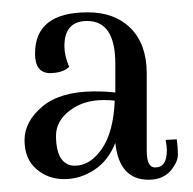

<svg xmlns="http://www.w3.org/2000/svg" viewBox="-20 -668 315 313"><path d="M102.1 -397.9Q127 -397.9 146 -425.3Q165 -452.6 167 -503.9Q160.2 -504.9 148.9 -504.9Q116.2 -504.9 93.8 -487.8Q71.3 -470.7 71.3 -446.8Q71.3 -422.9 79.1 -410.2Q87.9 -397.5 102.1 -397.9ZM37.1 -580.6Q37.1 -647.9 123 -647.9Q167 -647.9 192.9 -622.1Q218.8 -596.2 219.2 -549.8V-421.9Q219.2 -395 232.9 -395Q252 -395 252 -422.9Q252 -429.7 250 -439.9L268.1 -440.9Q270 -428.7 270 -416Q270 -403.3 257.3 -388.7Q244.6 -375 222.2 -375Q174.3 -375 168 -435.1Q156.7 -406.2 133.8 -391.1Q110.8 -376 84.5 -376Q58.1 -376 39.1 -392.6Q20 -409.2 20 -439.5Q20 -469.7 48.8 -494.1Q77.6 -518.6 132.8 -519Q153.8 -519 168 -517.1V-564Q168 -633.8 122.1 -633.8Q85 -633.8 85 -592.8Q85 -576.7 92.8 -559.1Q83 -549.3 62 -548.8Q37.1 -548.8 37.1 -580.6Z"/></svg>

Font: Arapey-Regular
Style: Regular
Weight: 400
Designer: Eduardo Rodriguez Tunni
Foundry: Eduardo Rodriguez Tunni
Version: Version 1.002